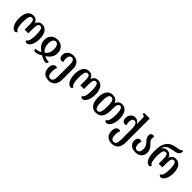

<svg xmlns="http://www.w3.org/2000/svg" viewBox="347 -2432 4344 4344"><g transform="rotate(45 2519.0 -260.0)"><path d="M191 8C221 8 236 -7 236 -36C186 -53 164 -135 164 -269C164 -418 184 -491 243 -491C299 -491 316 -441 316 -324V-180H433V-324C433 -441 452 -491 507 -491C562 -491 585 -424 585 -269C585 -139 563 -55 515 -37C515 -9 528 8 560 8C641 8 707 -105 707 -269C707 -451 633 -549 516 -549C454 -549 399 -516 377 -446H373C351 -516 297 -549 236 -549C115 -549 42 -455 42 -269C42 -104 113 8 191 8Z M845 13C882 13 945 -9 1007 -47C1068 -10 1128 13 1166 13C1208 13 1221 -19 1221 -49C1168 -49 1123 -59 1071 -89C1167 -148 1223 -228 1223 -331C1223 -456 1140 -549 1009 -549C870 -549 791 -456 792 -331C794 -229 850 -148 944 -89C893 -60 848 -49 794 -49C794 -15 808 13 845 13ZM1007 -131C939 -180 915 -252 914 -336C914 -419 943 -491 1007 -491C1072 -491 1102 -420 1101 -336C1101 -251 1074 -180 1007 -131Z M1510 253C1646 253 1718 164 1718 7V-329C1718 -469 1637 -549 1516 -549C1403 -549 1321 -475 1321 -380C1321 -313 1357 -269 1404 -269C1419 -269 1436 -273 1453 -280C1441 -309 1436 -340 1436 -374C1436 -437 1462 -491 1516 -491C1571 -491 1599 -442 1599 -352V32C1599 137 1573 195 1509 195C1446 195 1422 136 1422 49C1422 -17 1435 -54 1450 -81C1437 -90 1420 -96 1403 -96C1354 -96 1303 -51 1303 48C1303 171 1373 253 1510 253Z M1973 8C2003 8 2018 -7 2018 -36C1968 -53 1946 -135 1946 -269C1946 -418 1966 -491 2025 -491C2081 -491 2098 -441 2098 -324V-180H2215V-324C2215 -441 2234 -491 2289 -491C2344 -491 2367 -424 2367 -269C2367 -139 2345 -55 2297 -37C2297 -9 2310 8 2342 8C2423 8 2489 -105 2489 -269C2489 -451 2415 -549 2298 -549C2236 -549 2181 -516 2159 -446H2155C2133 -516 2079 -549 2018 -549C1897 -549 1824 -455 1824 -269C1824 -104 1895 8 1973 8Z M2782 13C2915 13 2989 -79 2989 -269V-331C2989 -445 3010 -491 3063 -491C3120 -491 3141 -417 3141 -269C3141 -140 3116 -53 3064 -39C3064 -9 3076 8 3111 8C3194 8 3263 -105 3263 -268C3263 -457 3186 -549 3072 -549C3012 -549 2955 -516 2932 -446H2928C2905 -515 2840 -549 2779 -549C2646 -549 2573 -455 2573 -269C2573 -80 2652 13 2782 13ZM2783 -45C2718 -45 2695 -115 2695 -269C2695 -422 2718 -491 2782 -491C2850 -491 2871 -428 2871 -269C2871 -120 2848 -45 2783 -45Z M3531 253C3667 253 3739 164 3739 7V-760H3558V-713H3567C3599 -713 3620 -704 3620 -656V-576C3620 -539 3621 -500 3623 -469H3618C3593 -515 3554 -549 3492 -549C3405 -549 3342 -475 3342 -384C3342 -313 3378 -269 3425 -269C3440 -269 3457 -273 3474 -280C3462 -309 3457 -340 3457 -374C3457 -437 3483 -484 3528 -484C3598 -484 3620 -406 3620 -283V32C3620 137 3594 195 3530 195C3467 195 3443 136 3443 49C3443 -17 3456 -54 3471 -81C3458 -90 3441 -96 3424 -96C3375 -96 3324 -51 3324 48C3324 171 3394 253 3531 253Z M4044 13C4160 13 4249 -54 4249 -171C4249 -274 4196 -323 4151 -368C4120 -400 4092 -430 4092 -478C4092 -498 4098 -519 4107 -533C4095 -542 4081 -549 4057 -549C4015 -549 3988 -518 3988 -476C3988 -409 4022 -372 4056 -334C4092 -294 4128 -253 4128 -170C4128 -92 4099 -45 4043 -45C3990 -45 3961 -92 3961 -164C3961 -201 3966 -228 3978 -255C3962 -265 3945 -270 3929 -270C3877 -270 3842 -224 3842 -159C3842 -65 3912 13 4044 13Z M4480 8C4510 8 4526 -7 4526 -36C4475 -53 4453 -135 4453 -269C4453 -408 4473 -478 4532 -478C4588 -478 4605 -428 4605 -318V-180H4722V-318C4722 -428 4741 -478 4796 -478C4851 -478 4874 -411 4874 -269C4874 -139 4852 -55 4804 -37C4804 -9 4817 8 4849 8C4930 8 4996 -105 4996 -269C4996 -438 4922 -536 4805 -536C4743 -536 4688 -503 4666 -434H4662C4640 -503 4586 -536 4526 -536C4479 -536 4429 -514 4400 -463H4397C4419 -559 4481 -598 4610 -619C4738 -640 4797 -665 4798 -773H4758C4749 -743 4710 -736 4619 -722C4406 -690 4334 -551 4334 -334V-281C4334 -104 4402 8 4480 8Z"/></g></svg>

Font: Noto Serif Georgian Condensed SemiBold
Style: Regular
Weight: 600
Width: 3
Designer: Monotype Design Team, Akaki Razmadze
Foundry: Google LLC
Version: Version 2.003